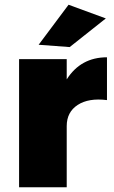

<svg xmlns="http://www.w3.org/2000/svg" viewBox="-20 -795 484 815"><path d="M429.2 -716.8 275.9 -595.2 144 -605 271 -774.9ZM263.2 -458Q322.8 -551.8 434.1 -551.8V-370.1Q356.4 -379.9 309.8 -349.6Q263.2 -319.3 263.2 -259.8V0H61V-543.9H263.2Z"/></svg>

Font: Montserrat arm ExtraBold
Style: Regular
Weight: 800
Designer: Julieta Ulanovsky
Foundry: Julieta Ulanovsky
Version: Version 6.000;PS 006.000;hotconv 1.0.88;makeotf.lib2.5.64775